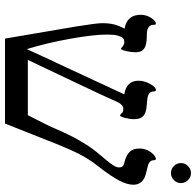

<svg xmlns="http://www.w3.org/2000/svg" viewBox="-28 -736 765 748"><g transform="rotate(90 354.0 -362.5)"><path d="M700.2 -500Q700.2 -476.6 684.3 -445.6Q668.5 -414.6 626 -359.9Q600.1 -327.6 579.1 -286.1Q558.1 -244.6 528.8 -168.9L461.9 0H130.9L84 -274.9Q70.8 -356.9 70.8 -377.9Q70.8 -406.7 75.7 -425Q80.6 -443.4 91.8 -465.8Q38.1 -475.1 38.1 -528.8Q38.1 -550.3 50 -569.1Q62 -587.9 73.2 -587.9Q77.1 -587.9 77.1 -579.1Q77.1 -554.2 111.3 -552.7L135.3 -551.8Q159.7 -550.3 171.9 -540.5Q184.1 -530.8 184.1 -508.8Q184.1 -491.2 179.4 -471.7Q174.8 -452.1 170.9 -452.1Q168 -452.1 166.5 -454.1Q155.3 -464.8 145 -464.8Q133.8 -464.8 128.4 -458.7Q123 -452.6 119.1 -439Q115.2 -425.3 115.2 -397.9Q115.2 -344.2 131.6 -253.4Q147.9 -162.6 171.9 -85Q192.4 -130.9 249.5 -252.4L348.1 -464.8Q322.8 -468.3 308.8 -482.2Q294.9 -496.1 294.9 -520Q294.9 -542.5 307.4 -565.2Q319.8 -587.9 331.1 -587.9Q336.9 -587.9 336.9 -578.1Q336.9 -557.1 369.1 -554.2L393.1 -551.8Q419.4 -550.3 432.1 -539.1Q444.8 -527.8 444.8 -502.9Q444.8 -485.8 439.7 -467Q434.6 -448.2 430.2 -448.2Q427.7 -448.2 421.9 -454.1Q417.5 -460.9 404.8 -460.9Q389.6 -460.9 378.9 -439.9Q357.9 -391.6 296.4 -262.7L213.9 -88.9H429.2Q469.7 -166 484.9 -203.1Q526.9 -300.8 575.2 -359.9L601.6 -391.6Q618.7 -411.6 625.7 -423.6Q632.8 -435.5 632.8 -444.8Q632.8 -452.6 628.7 -457.8Q624.5 -462.9 610.8 -465.8Q585.4 -472.2 572.3 -485.4Q559.1 -498.5 559.1 -523.9Q559.1 -540.5 565.9 -555.2Q572.8 -569.8 583 -578.9Q593.3 -587.9 599.1 -587.9Q605 -587.9 605 -577.1Q605 -570.8 610.8 -564.7Q616.7 -558.6 627.9 -556.2L653.8 -549.8Q700.2 -539.6 700.2 -500ZM615.7 -685.5Q615.7 -701.2 627.4 -712.9Q639.2 -724.6 654.8 -724.6Q670.4 -724.6 682.1 -712.9Q693.8 -701.2 693.8 -685.5Q693.8 -669.9 682.4 -658.2Q670.9 -646.5 654.8 -646.5Q638.2 -646.5 627 -658.2Q615.7 -669.9 615.7 -685.5Z"/></g></svg>

Font: Times New Roman
Style: Regular
Weight: 400
Designer: Steve Matteson
Foundry: Ascender Corporation
Version: Version 2.00.3